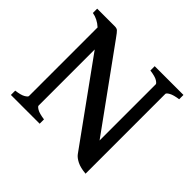

<svg xmlns="http://www.w3.org/2000/svg" viewBox="-155 -784 968 968"><g transform="rotate(45 329.5 -300.0)"><path d="M568.8 14.6Q529.8 11.2 506.1 -0.7Q482.4 -12.7 471.7 -27.3L158.7 -460.9V-60.5Q158.7 -54.7 174.1 -45.4Q189.5 -36.1 227.1 -30.8V0H22V-30.8Q58.1 -35.2 74.2 -44.7Q90.3 -54.2 90.3 -60.5V-549.8Q58.6 -578.6 22 -584.5V-615.2H147.5Q161.6 -615.2 168.9 -608.9Q176.3 -602.5 194.3 -577.1L500.5 -153.8V-554.2Q500.5 -560.1 485.8 -569.6Q471.2 -579.1 432.1 -584.5V-615.2H637.2V-584.5Q602.1 -579.6 585.4 -570.3Q568.8 -561 568.8 -554.2Z"/></g></svg>

Font: David Libre Medium
Style: Regular
Weight: 500
Designer: Ismar David, J. Victor Gaultney, Annie Olsen and Meir Sadan
Foundry: Monotype Imaging Inc. & SIL International
Version: Version 1.100; ttfautohint (v1.8.4.7-5d5b)